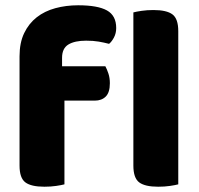

<svg xmlns="http://www.w3.org/2000/svg" viewBox="-20 -699 752 727"><path d="M215 -448H379Q385 -437 390.5 -420.5Q396 -404 396 -384Q396 -349 380.5 -333.5Q365 -318 339 -318H224V-1Q213 2 192.5 5Q172 8 148 8Q98 8 76 -8.5Q54 -25 54 -72V-486Q54 -537 71.5 -573.5Q89 -610 119 -633.5Q149 -657 189.5 -668Q230 -679 276 -679Q350 -679 385 -659.5Q420 -640 420 -593Q420 -573 411.5 -557Q403 -541 393 -533Q374 -538 353.5 -541.5Q333 -545 306 -545Q263 -545 239 -530.5Q215 -516 215 -480ZM579 8Q529 8 507 -8.5Q485 -25 485 -72V-652Q496 -655 516.5 -658Q537 -661 561 -661Q611 -661 633 -644.5Q655 -628 655 -581V-1Q644 2 623.5 5Q603 8 579 8Z"/></svg>

Font: Baloo Bhaina 2 ExtraBold
Style: Regular
Weight: 800
Designer: Yesha Goshar, Manish Minz, Shuchita Grover and Ek Type
Foundry: Ek Type
Version: Version 1.640;hotconv 1.0.111;makeotfexe 2.5.65597; ttfautoh